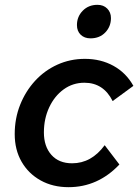

<svg xmlns="http://www.w3.org/2000/svg" viewBox="-20 -760 576 796"><path d="M414 -158 475 -78Q386 16 264 16Q199 16 148.5 -12Q98 -40 69.5 -89.5Q41 -139 41 -204Q41 -269 63.5 -325.5Q86 -382 125.5 -425Q165 -468 218 -492Q271 -516 332 -516Q398 -516 450.5 -487Q503 -458 533 -404L447 -341Q409 -417 330 -417Q282 -417 244 -389.5Q206 -362 184 -315Q162 -268 162 -211Q162 -153 193 -118Q224 -83 279 -83Q359 -83 414 -158ZM355 -601Q330 -601 314.5 -616Q299 -631 299 -656Q299 -691 323 -715.5Q347 -740 384 -740Q409 -740 424.5 -724.5Q440 -709 440 -685Q440 -650 416.5 -625.5Q393 -601 355 -601Z"/></svg>

Font: Wix Madefor Text SemiBold
Style: Italic
Weight: 600
Italic angle: -12°
Designer: Dalton Maag Ltd
Foundry: Dalton Maag Ltd
Version: Version 3.100